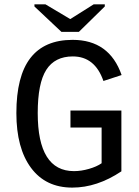

<svg xmlns="http://www.w3.org/2000/svg" viewBox="-20 -852 640 882"><path d="M537.6 -64.9Q425.8 9.8 312 9.8Q189.9 9.8 122.6 -80.8Q55.2 -171.4 55.2 -332.5Q55.2 -502 119.6 -585.4Q184.1 -668.9 313.5 -668.9Q482.4 -668.9 538.6 -507.3L455.1 -480Q416 -592.8 314.5 -592.8Q231.9 -592.8 192.6 -531.2Q153.3 -469.7 153.3 -332.5Q153.3 -65.9 319.8 -65.9Q353 -65.9 388.7 -76.2Q424.3 -86.4 446.8 -102.1V-266.1H303.7V-344.2H537.6ZM342.3 -705.6H262.2L138.2 -822.3V-832H189L302.2 -764.6H303.2L410.2 -832H461.4V-822.3Z"/></svg>

Font: Courier New
Style: Regular
Weight: 400
Designer: Steve Matteson
Foundry: Ascender Corporation
Version: Version 2.00.3